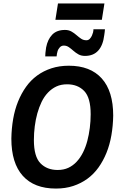

<svg xmlns="http://www.w3.org/2000/svg" viewBox="-20 -1089 701 1116"><path d="M305 7Q179 7 112.5 -67Q46 -141 46 -283Q47 -343 56.5 -397.5Q66 -452 85 -499Q104 -546 131.5 -584.5Q159 -623 196 -650Q233 -677 279 -692Q325 -707 380 -707Q505 -707 571.5 -633Q638 -559 638 -417Q637 -358 627.5 -303Q618 -248 599 -201Q580 -154 552.5 -115.5Q525 -77 488 -50Q451 -23 405.5 -8Q360 7 305 7ZM315 -101Q350 -101 377 -113.5Q404 -126 425.5 -149Q447 -172 462.5 -203Q478 -234 487.5 -270Q497 -306 502 -345.5Q507 -385 507 -425Q507 -521 469.5 -560Q432 -599 370 -599Q335 -599 308 -586.5Q281 -574 259 -551Q237 -528 222 -497Q207 -466 197 -430Q187 -394 182 -354.5Q177 -315 177 -275Q177 -179 215 -140Q253 -101 315 -101ZM243 -761Q243 -770 244 -781Q245 -792 248 -813Q257 -860 283.5 -887.5Q310 -915 358 -915Q379 -915 395 -906Q411 -897 424.5 -885Q438 -873 451.5 -864Q465 -855 482 -855Q494 -855 502 -863.5Q510 -872 514.5 -882.5Q519 -893 521 -901Q523 -910 523 -913.5Q523 -917 523 -919H590Q589 -910 588.5 -903Q588 -896 586 -885Q579 -826 551 -795Q523 -764 474 -764Q452 -764 436 -773Q420 -782 406.5 -794Q393 -806 380 -815Q367 -824 351 -824Q336 -824 326.5 -812.5Q317 -801 315 -793Q312 -784 311 -776.5Q310 -769 309 -761ZM302 -974 317 -1069H587L572 -974Z"/></svg>

Font: Georama ExtraCondensed Thin SemiBold
Style: Italic
Weight: 600
Italic angle: -9°
Version: Version 1.001